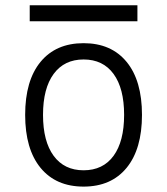

<svg xmlns="http://www.w3.org/2000/svg" viewBox="-20 -689 626 719"><path d="M293 9.8Q189.5 9.8 131.8 -60.5Q74.2 -130.9 74.2 -258.8Q74.2 -387.2 131.8 -457.3Q189.5 -527.3 293 -527.3Q396.5 -527.3 454.1 -457.3Q511.7 -387.2 511.7 -258.8Q511.7 -130.9 454.1 -60.5Q396.5 9.8 293 9.8ZM293 -51.3Q365.7 -51.3 405.3 -105.5Q444.8 -159.7 444.8 -258.8Q444.8 -357.9 405.3 -412.1Q365.7 -466.3 293 -466.3Q220.7 -466.3 180.9 -412.1Q141.1 -357.9 141.1 -258.8Q141.1 -159.7 180.9 -105.5Q220.7 -51.3 293 -51.3ZM91.3 -609.4V-669.4H494.6V-609.4Z"/></svg>

Font: CaskaydiaMono NF Light
Style: Regular
Weight: 300
Designer: Aaron Bell
Foundry: Saja Typeworks
Version: Version 2111.001; ttfautohint (v1.8.4);Nerd Fonts 3.1.1